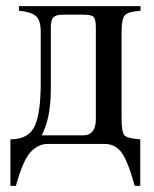

<svg xmlns="http://www.w3.org/2000/svg" viewBox="-20 -470 502 627"><path d="M439 -450V-435Q399 -432 388 -420.5Q377 -409 377 -366V-82Q377 -37 387 -27.5Q397 -18 438 -15V137H420Q396 51 375 25.5Q354 0 322 0H136Q105 0 80 26.5Q55 53 32 137H14V-15Q73 -15 93 -57.5Q113 -100 113 -199V-366Q113 -404 97.5 -417.5Q82 -431 42 -435V-450ZM293 -81V-379Q293 -407 286 -414.5Q279 -422 253 -422H183Q163 -422 154.5 -413.5Q146 -405 146 -380V-179Q146 -84 116 -28H251Q293 -28 293 -81Z"/></svg>

Font: STIX Math
Style: Regular
Weight: 400
Designer: MicroPress Inc., with final additions and corrections provided by Coen Hoffman, Elsevier (retired)
Version: Version 1.1.1